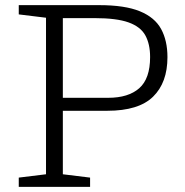

<svg xmlns="http://www.w3.org/2000/svg" viewBox="-20 -727 718 747"><path d="M53 -671V-707H366Q466 -707 524 -683.2Q582 -659.5 606.8 -614.2Q631.5 -569 631.5 -504.5Q631.5 -405.5 575.5 -350.8Q519.5 -296 397.5 -296H224.5V-49L330.5 -36V0H53V-36L159 -49V-658ZM564 -505Q564 -555.5 545.5 -589.2Q527 -623 480.2 -639.8Q433.5 -656.5 348.5 -656.5H224.5V-346.5H401Q479.5 -346.5 521.8 -383.8Q564 -421 564 -505Z"/></svg>

Font: Newsreader 6pt Light
Style: Regular
Weight: 300
Designer: Hugues Gentile
Foundry: Production Type
Version: Version 1.003; ttfautohint (v1.8.3)